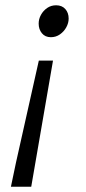

<svg xmlns="http://www.w3.org/2000/svg" viewBox="-20 -518 322 723"><path d="M21.1 185.2 40.4 93.2 126.2 -289.8H179.6L97.6 185.2ZM171.5 -377.9Q150 -377.9 137.8 -392.8Q125.6 -407.6 125.6 -429.1Q125.6 -446.3 134.2 -462Q142.8 -477.7 157.5 -487.9Q172.2 -498.1 191.3 -498.1Q213.4 -498.1 226 -483.9Q238.5 -469.8 238.5 -448.2Q238.5 -431.3 229.7 -415.3Q221 -399.3 205.8 -388.6Q190.6 -377.9 171.5 -377.9Z"/></svg>

Font: Source Sans 3 VF
Style: Italic
Weight: 200
Italic angle: -11°
Designer: Paul D. Hunt
Foundry: Adobe Systems Incorporated
Version: Version 3.042;hotconv 1.0.118;makeotfexe 2.5.65603